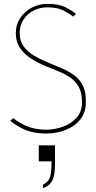

<svg xmlns="http://www.w3.org/2000/svg" viewBox="-20 -686 498 995"><path d="M218 6Q163 6 120 -9.5Q77 -25 33 -60L49 -74Q77 -50 120 -32Q163 -14 218 -14Q262 -14 305 -29Q348 -44 376.5 -75.5Q405 -107 405 -157Q405 -205 388.5 -235Q372 -265 345 -283.5Q318 -302 285 -315.5Q252 -329 220 -342Q180 -358 144 -380.5Q108 -403 85 -435.5Q62 -468 62 -515Q62 -559 85 -593Q108 -627 145 -646.5Q182 -666 225 -666Q284 -666 318 -649Q352 -632 374 -614L359 -600Q342 -614 310 -631Q278 -648 225 -648Q186 -648 153.5 -631Q121 -614 101.5 -584Q82 -554 82 -515Q82 -475 101.5 -447Q121 -419 154.5 -399Q188 -379 229 -362Q271 -345 307 -329Q343 -313 369.5 -292Q396 -271 411 -239Q426 -207 425 -157Q425 -102 395.5 -66Q366 -30 319 -12Q272 6 218 6ZM203 289V271Q231 257 239 232Q247 207 247 158V150H181V67H265V158Q265 182 262.5 208.5Q260 235 247 256.5Q234 278 203 289Z"/></svg>

Font: Lil Grotesk Thin
Style: Regular
Weight: 100
Designer: Bastien Sozeau
Foundry: NBR — Bastien Sozeau
Version: Version 3.003; ttfautohint (v1.8.4.7-5d5b);gftools[0.9.33]